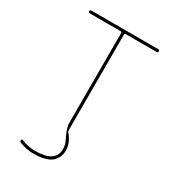

<svg xmlns="http://www.w3.org/2000/svg" viewBox="-222 -852 1077 1193"><g transform="rotate(30 316.0 -255.0)"><path d="M76 -710Q66 -710 66 -720Q66 -730 76 -730H556Q566 -730 566 -720Q566 -710 556 -710H335Q326 -710 326 -701V-16Q326 -7 332 -1Q374 48 374 105Q374 124 368 141.5Q362 159 346 178Q330 197 295 208.5Q260 220 209 220Q158 220 109 201Q99 198 99 186Q99 182 102.5 180Q106 178 110 180Q158 200 209 200Q354 200 354 105Q354 73 340 46Q306 -20 306 -57V-701Q306 -710 297 -710Z"/></g></svg>

Font: Rounded Mplus 1c Thin
Style: Regular
Weight: 250
Version: Version 1.059.20150529